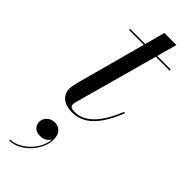

<svg xmlns="http://www.w3.org/2000/svg" viewBox="-289 -574 901 901"><g transform="rotate(45 161.0 -124.0)"><path d="M137 10Q106 10 86.5 0.2Q67 -9.5 57.8 -25.2Q48.5 -41 48.5 -58Q48.5 -66 51 -80.5Q53.5 -95 57.5 -110L179.5 -560H259.5L117 -43.5Q115.5 -38.5 114 -31.8Q112.5 -25 112.5 -18Q112.5 0 143.5 0Q169 0 191.8 -10.8Q214.5 -21.5 235 -42.5Q255.5 -63.5 273.8 -94.5Q292 -125.5 308 -165L315 -163Q293.5 -108 267.2 -69.2Q241 -30.5 208.8 -10.2Q176.5 10 137 10ZM52 -452.5V-460H322V-452.5ZM21.5 311.5V305Q47.5 305 73.5 291Q99.5 277 120.2 254Q141 231 152 203Q163 175 158.5 146.5H164.5Q164.5 160 156.8 171.2Q149 182.5 136.5 188.5Q124 194.5 109 194.5Q83 194.5 71 181.2Q59 168 59 149.5Q59 136.5 66 125.2Q73 114 85.2 107Q97.5 100 112.5 100Q136 100 151 115Q166 130 166 161.5Q166 188.5 153.8 215Q141.5 241.5 120.8 263.5Q100 285.5 74.2 298.5Q48.5 311.5 21.5 311.5Z"/></g></svg>

Font: Bodoni Moda 28pt
Style: Italic
Weight: 400
Italic angle: -13°
Designer: Owen Earl
Foundry: indestructible type
Version: Version 2.004